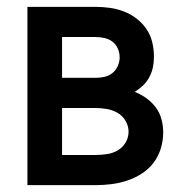

<svg xmlns="http://www.w3.org/2000/svg" viewBox="-20 -540 540 560"><path d="M60 0V-520H259Q280 -520 301 -517Q322 -514 341.5 -506.5Q361 -499 378 -486Q395 -473 407 -455.5Q419 -438 424 -417Q429 -396 429 -375Q429 -359 426 -344Q423 -329 415.5 -315Q408 -301 397 -290.5Q386 -280 373 -272Q391 -265 407 -253.5Q423 -242 434.5 -226.5Q446 -211 451 -192Q456 -173 456 -154Q456 -130 449 -107Q442 -84 428 -65.5Q414 -47 394 -34Q374 -21 351.5 -13.5Q329 -6 305.5 -3Q282 0 259 0ZM161 -313H259Q272 -313 285 -316Q298 -319 308 -327Q318 -335 323.5 -347.5Q329 -360 329 -373Q329 -386 323.5 -398.5Q318 -411 308 -418.5Q298 -426 285 -429Q272 -432 259 -432H161ZM161 -88H259Q275 -88 292 -90.5Q309 -93 323.5 -101.5Q338 -110 346.5 -124.5Q355 -139 355 -156Q355 -172 346.5 -187Q338 -202 323.5 -210.5Q309 -219 292 -222Q275 -225 259 -225H161Z"/></svg>

Font: Iosevka SS04 Semibold
Style: Regular
Weight: 600
Monospace: yes
Designer: Belleve Invis
Foundry: Belleve Invis
Version: Version 19.0.0; ttfautohint (v1.8.4)